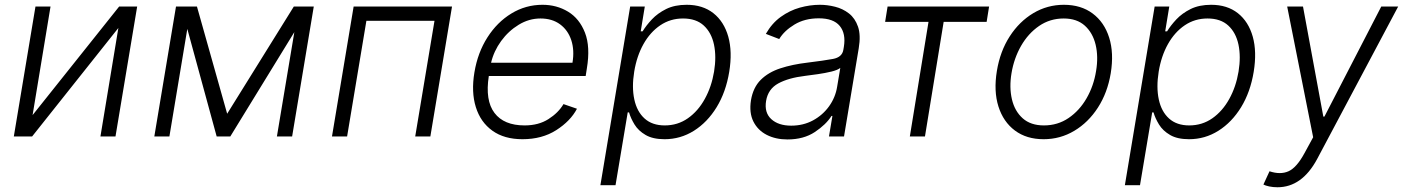

<svg xmlns="http://www.w3.org/2000/svg" viewBox="-20 -573 5889 806"><path d="M116.8 -89.8 480.1 -545.5H555.8L464.8 0H401.6L476.9 -455.6L114.7 0H38L128.9 -545.5H192.1Z M933.6 -95.5 1213.4 -545.5H1297.2L1206.3 0H1142.4L1215.6 -438.2L946.7 0H889.6L766.3 -451.7L691.1 0H627.8L718.8 -545.5H806.8Z M1373.6 0 1464.5 -545.5H1877.5L1786.6 0H1723L1804 -485.8H1518.1L1437.1 0Z M2173.3 11.4Q2096.9 11.4 2047.1 -24.3Q1997.2 -60 1977.5 -123.4Q1957.7 -186.8 1971.6 -269.5Q1985.4 -352.3 2026.3 -416.2Q2067.1 -480.1 2127 -516.5Q2186.8 -552.9 2257.5 -552.9Q2316.8 -552.9 2364.7 -524Q2412.6 -495 2435.7 -435.7Q2458.8 -376.4 2443.5 -285.2L2438.6 -253.9H2032Q2016 -151.3 2055.8 -98.9Q2095.5 -46.5 2182.2 -46.5Q2240.8 -46.5 2282.3 -73Q2323.9 -99.4 2345.5 -136L2402 -116.5Q2375 -65 2315.3 -26.8Q2255.7 11.4 2173.3 11.4ZM2041.5 -309.7H2383.2Q2392 -362.2 2378.2 -404.3Q2364.3 -446.4 2331.1 -470.9Q2297.9 -495.4 2248.9 -495.4Q2200.6 -495.4 2157.5 -469.1Q2114.3 -442.8 2083.6 -400.6Q2052.9 -358.3 2041.5 -309.7Z M2500.4 204.5 2625.4 -545.5H2686.8L2669.7 -441.4H2677.6Q2692.5 -465.9 2716.6 -491.7Q2740.8 -517.4 2776.6 -535.2Q2812.5 -552.9 2862.6 -552.9Q2930 -552.9 2974.8 -517.6Q3019.5 -482.2 3037.3 -419Q3055 -355.8 3041.2 -271.3Q3027.3 -186.8 2988.5 -123.2Q2949.6 -59.7 2893.1 -24.1Q2836.6 11.4 2769.9 11.4Q2720.5 11.4 2690.2 -6.4Q2659.8 -24.1 2643.8 -50.2Q2627.8 -76.3 2620.7 -101.2H2615.1L2563.9 204.5ZM2642.4 -272.4Q2631.7 -206.7 2642.8 -155.5Q2653.8 -104.4 2685.9 -75.5Q2718 -46.5 2770.6 -46.5Q2824.9 -46.5 2867.7 -76.5Q2910.5 -106.5 2938.7 -157.7Q2967 -208.8 2977.6 -272.4Q2987.9 -335.2 2977.3 -385.7Q2966.6 -436.1 2934.5 -465.7Q2902.3 -495.4 2847.3 -495.4Q2794 -495.4 2751.8 -466.8Q2709.5 -438.2 2681.3 -388Q2653.1 -337.7 2642.4 -272.4Z M3285.5 12.4Q3236.2 12.4 3198.5 -6.9Q3160.9 -26.3 3142.6 -63Q3124.3 -99.8 3132.5 -152.3Q3141.7 -206.3 3173.8 -238.1Q3206 -269.9 3256 -286.2Q3306.1 -302.6 3369 -310Q3438.6 -318.5 3476.7 -325.6Q3514.9 -332.7 3520.2 -363.3L3522.4 -376.1Q3531.6 -431.8 3505.3 -464Q3479 -496.1 3417.3 -496.1Q3358.3 -496.1 3315.2 -470Q3272 -443.9 3251.1 -409.1L3195 -430.8Q3220.5 -475.5 3257.8 -502.3Q3295.1 -529.1 3337.7 -541Q3380.3 -552.9 3421.9 -552.9Q3453.1 -552.9 3485.6 -544.7Q3518.1 -536.6 3543.9 -516.5Q3569.6 -496.4 3581.9 -460.9Q3594.1 -425.4 3584.9 -370.4L3523.1 0H3459.9L3474.4 -86.3H3470.5Q3447.8 -50.1 3400.7 -18.8Q3353.7 12.4 3285.5 12.4ZM3301.5 -45.5Q3351.9 -45.5 3392.9 -67.6Q3433.9 -89.8 3460.6 -127.1Q3487.2 -164.4 3494.3 -209.2L3507.5 -288Q3496.8 -279.1 3470.2 -272.5Q3443.5 -266 3413.2 -261.7Q3382.8 -257.5 3360.4 -254.6Q3289.8 -246.1 3247 -222.7Q3204.2 -199.2 3196 -149.5Q3187.9 -100.1 3217.9 -72.8Q3247.9 -45.5 3301.5 -45.5Z M3695.7 -481.2 3706 -545.5H4132.1L4121.8 -481.2H3941.4L3862.9 0H3799.4L3877.8 -481.2Z M4361.2 11.4Q4289.4 11.4 4240.6 -25Q4191.8 -61.4 4171.3 -126.1Q4150.9 -190.7 4164.8 -275.2Q4178.3 -357.6 4218.6 -420.1Q4258.9 -482.6 4317.8 -517.8Q4376.8 -552.9 4446 -552.9Q4518.1 -552.9 4566.9 -516.3Q4615.8 -479.8 4636.2 -415.1Q4656.6 -350.5 4642.8 -265.6Q4629.3 -183.9 4589 -121.4Q4548.7 -58.9 4489.7 -23.8Q4430.8 11.4 4361.2 11.4ZM4362.2 -46.5Q4420.1 -46.5 4465.9 -77.6Q4511.7 -108.7 4541.5 -160.7Q4571.4 -212.7 4581.3 -275.2Q4591.3 -335.2 4579.4 -385.1Q4567.5 -435 4534.1 -465.2Q4500.7 -495.4 4445.3 -495.4Q4387.8 -495.4 4342 -464Q4296.2 -432.5 4266.3 -380.3Q4236.5 -328.1 4226.2 -265.6Q4216.3 -206 4228 -156.1Q4239.7 -106.2 4273.3 -76.3Q4306.8 -46.5 4362.2 -46.5Z M4702.1 204.5 4827.1 -545.5H4888.5L4871.4 -441.4H4879.3Q4894.2 -465.9 4918.3 -491.7Q4942.5 -517.4 4978.3 -535.2Q5014.2 -552.9 5064.3 -552.9Q5131.7 -552.9 5176.5 -517.6Q5221.2 -482.2 5239 -419Q5256.7 -355.8 5242.9 -271.3Q5229 -186.8 5190.2 -123.2Q5151.3 -59.7 5094.8 -24.1Q5038.4 11.4 4971.6 11.4Q4922.2 11.4 4891.9 -6.4Q4861.5 -24.1 4845.5 -50.2Q4829.5 -76.3 4822.4 -101.2H4816.8L4765.6 204.5ZM4844.1 -272.4Q4833.5 -206.7 4844.5 -155.5Q4855.5 -104.4 4887.6 -75.5Q4919.7 -46.5 4972.3 -46.5Q5026.6 -46.5 5069.4 -76.5Q5112.2 -106.5 5140.4 -157.7Q5168.7 -208.8 5179.3 -272.4Q5189.6 -335.2 5179 -385.7Q5168.3 -436.1 5136.2 -465.7Q5104 -495.4 5049 -495.4Q4995.7 -495.4 4953.5 -466.8Q4911.2 -438.2 4883 -388Q4854.8 -337.7 4844.1 -272.4Z M5342.7 213.1Q5324.2 213.1 5308.2 209.7Q5292.3 206.3 5283.7 201.7L5309.3 146Q5354.8 161.2 5389 146Q5423.3 130.7 5456.3 69.6L5492.5 3.2L5383.5 -545.5H5449.9L5535.2 -83.5H5539.8L5778.4 -545.5H5849.4L5508.9 95.2Q5445.3 213.1 5342.7 213.1Z"/></svg>

Font: Inter UI Light
Style: Italic
Weight: 300
Italic angle: 9.39999°
Designer: Rasmus Andersson
Foundry: rsms
Version: 3.2;8d6f07862